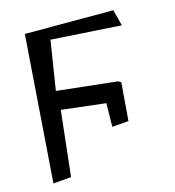

<svg xmlns="http://www.w3.org/2000/svg" viewBox="-81 -800 797 872"><g transform="rotate(-10 317.0 -363.5)"><path d="M479.8 -219.5 478.7 -392.4V-398.8L464.8 -405.5L179 -411.6L195.3 -645.2L525.9 -653.1L499.6 -727.3L85.2 -691.1L95.2 0L179 -14.2L186.1 -323.2L395.2 -317.1L403.1 -206.7Z"/></g></svg>

Font: Margiela Sans Text
Style: Regular
Weight: 400
Designer: Stefan Endress, Andreas Faust
Version: Version 1.100;FEAKit 1.0